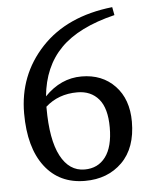

<svg xmlns="http://www.w3.org/2000/svg" viewBox="-50 -701 600 758"><g transform="rotate(-5 250.0 -322.0)"><path d="M130 -290V-285Q130 -159 164 -94.5Q198 -30 259 -30Q312 -30 342 -70Q372 -110 372 -187Q372 -263 341 -299.5Q310 -336 256 -336Q181 -336 130 -290ZM423 -659 429 -627Q285 -592 214 -520Q143 -448 132 -331Q196 -397 278 -397Q360 -397 410.5 -344Q461 -291 461 -202Q461 -98 404 -41.5Q347 15 257 15Q155 15 97.5 -60.5Q40 -136 40 -271Q40 -423 141 -531Q242 -639 423 -659Z"/></g></svg>

Font: TypoPRO Source Serif Pro
Style: Regular
Weight: 400
Designer: Frank Grießhammer
Foundry: Adobe Systems Incorporated
Version: Version 1.017;PS 1.0;hotconv 1.0.79;makeotf.lib2.5.61930